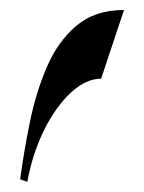

<svg xmlns="http://www.w3.org/2000/svg" viewBox="-20 -201 286 381"><path d="M20 154.8Q27.3 100.1 39.3 41.3Q51.3 -17.6 73 -68.1Q94.7 -118.7 131.6 -149.9Q168.5 -181.2 226.1 -181.2L180.7 -44.9Q150.9 -44.9 121.1 -17.6Q91.3 9.8 68.1 55.9Q44.9 102.1 34.2 159.7Z"/></svg>

Font: Lateef ExtraBold
Style: Regular
Weight: 800
Designer: SIL International
Foundry: SIL International
Version: Version 4.200